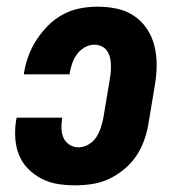

<svg xmlns="http://www.w3.org/2000/svg" viewBox="-20 -548 540 576"><path d="M206 8Q179 8 153.5 4Q128 0 105.5 -11.5Q83 -23 65 -41Q47 -59 37.5 -82Q28 -105 26 -131.5Q24 -158 28 -185L30 -195H167L166 -191Q164 -176 164.5 -161Q165 -146 171 -133.5Q177 -121 189 -113.5Q201 -106 216 -106Q231 -106 245.5 -114.5Q260 -123 268.5 -136Q277 -149 282 -164Q287 -179 290 -194L310 -314Q312 -325 312.5 -336Q313 -347 312.5 -358Q312 -369 309 -379Q306 -389 300 -397Q294 -405 284 -409.5Q274 -414 263 -414Q248 -414 233.5 -405.5Q219 -397 210 -384Q201 -371 196 -356Q191 -341 189 -327V-325H52V-329Q56 -355 65.5 -380.5Q75 -406 90 -429Q105 -452 125 -472Q145 -492 169.5 -505Q194 -518 220.5 -523Q247 -528 273 -528Q302 -528 330.5 -522Q359 -516 382 -500.5Q405 -485 420.5 -462Q436 -439 443 -411.5Q450 -384 450 -354.5Q450 -325 445 -295L425 -175Q421 -151 412 -126Q403 -101 388 -79Q373 -57 351.5 -39.5Q330 -22 306.5 -11Q283 0 257 4Q231 8 206 8Z"/></svg>

Font: Iosevka Term Curly Heavy
Style: Italic
Weight: 900
Italic angle: -9°
Designer: Belleve Invis
Foundry: Belleve Invis
Version: Version 32.3.0